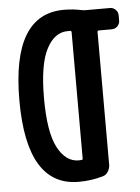

<svg xmlns="http://www.w3.org/2000/svg" viewBox="-53 -782 607 834"><g transform="rotate(-5 250.0 -365.0)"><path d="M264.6 -646.5Q208 -646.5 172.9 -579.1Q137.7 -511.7 137.7 -365.2Q137.7 -216.8 172.9 -149.9Q208 -83 264.6 -83Q266.6 -83 271.5 -83.5Q276.4 -84 278.3 -84Q282.2 -84 282.2 -88.9V-640.6Q282.2 -645.5 278.3 -646.5ZM256.8 9.8Q30.3 9.8 30.3 -365.2Q30.3 -740.2 256.8 -740.2Q298.8 -740.2 337.9 -731.4Q340.8 -730.5 347.7 -730.5H457Q471.7 -730.5 481.9 -720.2Q492.2 -710 492.2 -695.3V-672.9Q492.2 -658.2 481.9 -647.9Q471.7 -637.7 457 -637.7H400.4Q395.5 -637.7 394.5 -632.8V-52.7Q394.5 -37.1 385.7 -22.9Q377 -8.8 362.3 -4.9Q311.5 9.8 256.8 9.8Z"/></g></svg>

Font: Rounded-L Mgen+ 1m medium
Style: Regular
Weight: 500
Designer: [Source Han Sans]
Ryoko NISHIZUKA  (kana & ideographs); Paul D. Hunt (Latin, Greek & Cyrillic); Wenlong ZHANG  (bopomofo
Version: Version 1.059.20150602